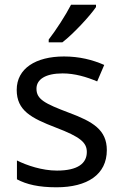

<svg xmlns="http://www.w3.org/2000/svg" viewBox="-20 -786 519 816"><path d="M388 -756V-766H282C259 -721 216 -655 187 -618V-606H245C292 -642 363 -719 388 -756ZM434 -148C434 -234 375 -269 273 -307C170 -346 135 -364 135 -409C135 -449 174 -474 246 -474C298 -474 348 -459 393 -440L423 -510C373 -532 317 -546 252 -546C132 -546 51 -495 51 -404C51 -316 113 -284 217 -244C322 -204 349 -180 349 -140C349 -92 311 -61 222 -61C159 -61 94 -83 52 -104V-24C93 -2 145 10 220 10C351 10 434 -44 434 -148Z"/></svg>

Font: Noto Sans Psalter Pahlavi
Style: Regular
Weight: 400
Designer: Monotype Design Team
Foundry: Monotype Imaging Inc.
Version: Version 2.002